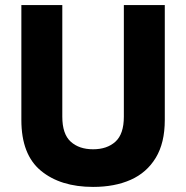

<svg xmlns="http://www.w3.org/2000/svg" viewBox="-20 -720 732 755"><path d="M346 15Q218 15 141 -48.5Q64 -112 64 -248V-700H225V-261Q225 -193 258 -163Q291 -133 346 -133Q401 -133 434 -163Q467 -193 467 -261V-700H628V-248Q628 -158 592.5 -99.5Q557 -41 494 -13Q431 15 346 15Z"/></svg>

Font: SUSE Thin ExtraBold
Style: Regular
Weight: 800
Version: Version 1.000